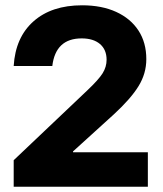

<svg xmlns="http://www.w3.org/2000/svg" viewBox="-20 -705 615 725"><path d="M31.7 0V-100L309.2 -363.3Q352.5 -404.2 367.5 -428.3Q382.5 -452.5 382.5 -479.2Q382.5 -517.5 357.5 -538.8Q332.5 -560 288.3 -560Q190 -560 177.5 -455.8H31.7Q38.3 -564.2 106.7 -624.6Q175 -685 290 -685Q364.2 -685 418.8 -660Q473.3 -635 502.9 -589.6Q532.5 -544.2 532.5 -481.7Q532.5 -427.5 503.3 -380Q474.2 -332.5 410 -273.3L255.8 -133.3V-130H538.3V0Z"/></svg>

Font: Funnel Display ExtraBold
Style: Regular
Weight: 800
Designer: NORD ID, Kristian Moeller
Foundry: Dicotype
Version: Version 1.000